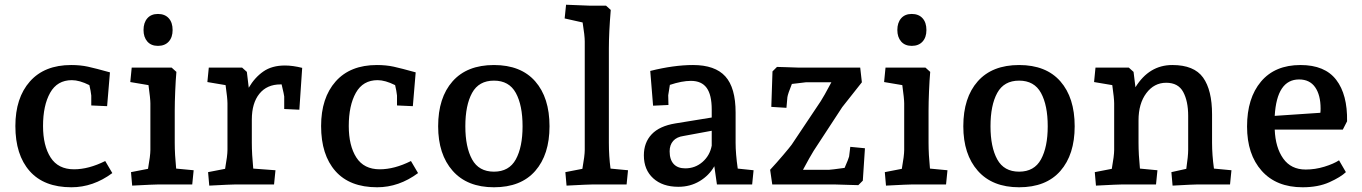

<svg xmlns="http://www.w3.org/2000/svg" viewBox="-20 -780 5762 812"><path d="M45 -247Q45 -366 106.5 -435.5Q168 -505 281 -505Q320 -505 352 -498Q384 -491 445 -474L433 -331L366 -334V-376Q364 -395 358 -420Q316 -441 284 -441Q222 -441 192 -387.5Q162 -334 162 -247Q162 -164 194 -114Q226 -64 293 -64Q355 -64 425 -99L455 -48Q374 12 282 12Q166 12 105.5 -56.5Q45 -125 45 -247Z M534 -52 606 -66Q616 -122 616 -146V-343Q616 -362 608 -420L531 -433L537 -494H706L726 -476Q723 -442 721 -394.5Q719 -347 719 -313V-176Q719 -127 725 -67L799 -60L793 0H653Q634 0 539 5ZM587 -653Q587 -684 603 -702.5Q619 -721 648 -721Q677 -721 693.5 -703Q710 -685 710 -653Q710 -622 693.5 -604Q677 -586 648 -586Q619 -586 603 -604.5Q587 -623 587 -653Z M860 -52 932 -66Q942 -122 942 -146V-343Q942 -364 934 -420L857 -433L863 -494H1004L1024 -476L1032 -409Q1057 -452 1093.5 -477.5Q1130 -503 1185 -503Q1218 -503 1258 -493L1246 -316L1182 -319V-372Q1182 -377 1171 -423H1166Q1109 -423 1077 -383.5Q1045 -344 1045 -274V-176Q1045 -129 1051 -67L1145 -60L1139 0H979Q960 0 865 5Z M1338 -247Q1338 -366 1399.5 -435.5Q1461 -505 1574 -505Q1613 -505 1645 -498Q1677 -491 1738 -474L1726 -331L1659 -334V-376Q1657 -395 1651 -420Q1609 -441 1577 -441Q1515 -441 1485 -387.5Q1455 -334 1455 -247Q1455 -164 1487 -114Q1519 -64 1586 -64Q1648 -64 1718 -99L1748 -48Q1667 12 1575 12Q1459 12 1398.5 -56.5Q1338 -125 1338 -247Z M1833 -246Q1833 -367 1894 -436Q1955 -505 2069 -505Q2183 -505 2243.5 -436Q2304 -367 2304 -246Q2304 -126 2243.5 -57Q2183 12 2069 12Q1956 12 1894.5 -57.5Q1833 -127 1833 -246ZM2190 -246Q2190 -335 2161.5 -387Q2133 -439 2069 -439Q2005 -439 1976.5 -387Q1948 -335 1948 -246Q1948 -158 1976.5 -106Q2005 -54 2069 -54Q2133 -54 2161.5 -106Q2190 -158 2190 -246Z M2371 -52 2443 -66Q2453 -122 2453 -146V-605Q2453 -629 2444 -685L2368 -702L2374 -760L2475 -756H2543L2563 -738Q2555 -642 2555 -575V-176Q2555 -120 2562 -67L2636 -60L2630 0H2490Q2471 0 2376 5Z M2703 -123Q2703 -177 2736 -212Q2769 -247 2836 -258L2990 -283V-317Q2990 -379 2968.5 -408.5Q2947 -438 2902 -438Q2864 -438 2813 -421L2806 -377L2807 -336L2742 -333L2730 -480Q2830 -505 2911 -505Q3004 -505 3047.5 -457Q3091 -409 3091 -304V-176Q3091 -130 3100 -67L3167 -60L3161 0H3012L3001 -77Q2979 -38 2939 -14Q2899 10 2849 10Q2782 10 2742.5 -26Q2703 -62 2703 -123ZM2878 -68Q2920 -68 2951 -95Q2982 -122 2990 -164V-227L2871 -205Q2842 -201 2827 -184Q2812 -167 2812 -140Q2812 -105 2829 -86.5Q2846 -68 2878 -68Z M3573 2 3506 0H3246L3237 -62Q3264 -91 3292 -124Q3320 -157 3328 -168L3451 -352Q3463 -370 3496 -432H3388Q3385 -432 3355 -428L3329 -425Q3312 -383 3310 -369L3306 -324L3242 -328L3247 -478L3266 -497L3301 -496L3360 -494H3618L3625 -432L3542 -327L3421 -142Q3406 -118 3376 -62H3487Q3494 -62 3552 -70Q3569 -109 3571 -118L3576 -159L3638 -153L3629 -16L3610 3Z M3722 -52 3794 -66Q3804 -122 3804 -146V-343Q3804 -362 3796 -420L3719 -433L3725 -494H3894L3914 -476Q3911 -442 3909 -394.5Q3907 -347 3907 -313V-176Q3907 -127 3913 -67L3987 -60L3981 0H3841Q3822 0 3727 5ZM3775 -653Q3775 -684 3791 -702.5Q3807 -721 3836 -721Q3865 -721 3881.5 -703Q3898 -685 3898 -653Q3898 -622 3881.5 -604Q3865 -586 3836 -586Q3807 -586 3791 -604.5Q3775 -623 3775 -653Z M4054 -246Q4054 -367 4115 -436Q4176 -505 4290 -505Q4404 -505 4464.5 -436Q4525 -367 4525 -246Q4525 -126 4464.5 -57Q4404 12 4290 12Q4177 12 4115.5 -57.5Q4054 -127 4054 -246ZM4411 -246Q4411 -335 4382.5 -387Q4354 -439 4290 -439Q4226 -439 4197.5 -387Q4169 -335 4169 -246Q4169 -158 4197.5 -106Q4226 -54 4290 -54Q4354 -54 4382.5 -106Q4411 -158 4411 -246Z M4610 -52 4682 -66Q4692 -122 4692 -146V-343Q4692 -364 4684 -420L4607 -433L4613 -494H4754L4774 -476L4782 -411Q4840 -505 4938 -505Q5030 -505 5068 -452Q5106 -399 5106 -296V-176Q5106 -125 5114 -67L5188 -60L5182 0H5047Q5029 0 4939 5L4934 -52L4997 -66Q5005 -120 5005 -146V-290Q5005 -352 4984 -391Q4963 -430 4912 -430Q4861 -430 4828 -386Q4795 -342 4795 -271V-176Q4795 -127 4801 -67L4875 -60L4869 0H4729Q4710 0 4615 5Z M5254 -245Q5254 -365 5313 -435Q5372 -505 5480 -505Q5583 -505 5631 -442.5Q5679 -380 5677 -267L5659 -232H5371Q5374 -156 5407 -109.5Q5440 -63 5502 -63Q5542 -63 5581 -75Q5620 -87 5643 -102L5672 -52Q5650 -31 5602.5 -9.5Q5555 12 5489 12Q5378 12 5316 -57.5Q5254 -127 5254 -245ZM5564 -303Q5565 -309 5565 -321Q5565 -378 5542 -411Q5519 -444 5474 -444Q5380 -444 5371 -290Z"/></svg>

Font: Andada Pro SemiBold
Style: Regular
Weight: 600
Designer: Carolina Giovagnoli
Foundry: Huerta Tipografica
Version: Version 3.005